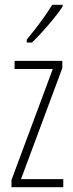

<svg xmlns="http://www.w3.org/2000/svg" viewBox="-20 -835 307 804"><path d="M245 -51H28V-81L201 -546H41V-580H241V-550L68 -85H245ZM242 -807Q226 -783 203.5 -755.5Q181 -728 157 -701.5Q133 -675 114 -657H92V-669Q125 -709 150 -743Q175 -777 199 -815H242Z"/></svg>

Font: Noto Sans Tamil UI ExtraCondensed ExtraLight
Style: Regular
Weight: 200
Width: 2
Designer: Jelle Bosma - Monotype Design Team
Foundry: Monotype Imaging Inc.
Version: Version 2.004; ttfautohint (v1.8.4.7-5d5b)